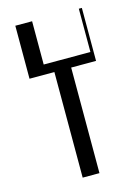

<svg xmlns="http://www.w3.org/2000/svg" viewBox="-119 -851 666 917"><g transform="rotate(-15 214.5 -392.0)"><path d="M173 -522H50V-784H133V-570H364V-784H379V-522H256V0H173Z"/></g></svg>

Font: Facade Sud
Style: Regular
Weight: 100
Designer: Éléonore Fines
Foundry: Velvetyne Type Foundry
Version: Version 1.001;Glyphs 3.2 (3202)